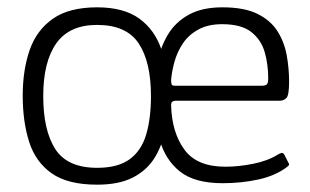

<svg xmlns="http://www.w3.org/2000/svg" viewBox="-20 -498 847 524"><path d="M245 6Q165 6 121 -25Q77 -56 59.5 -111Q42 -166 42 -237Q42 -307 61 -361.5Q80 -416 124.5 -447Q169 -478 245 -478Q318 -478 360.5 -447Q403 -416 421 -361.5Q439 -307 439 -237Q439 -185 430 -140.5Q421 -96 399.5 -63.5Q378 -31 340.5 -12.5Q303 6 245 6ZM245 -40Q302 -40 334 -63.5Q366 -87 379 -131Q392 -175 392 -236Q392 -329 358.5 -379.5Q325 -430 245 -430Q169 -430 133.5 -379.5Q98 -329 98 -236Q98 -142 131 -91Q164 -40 245 -40ZM401 -237Q401 -284 409.5 -327Q418 -370 438.5 -404Q459 -438 495.5 -458Q532 -478 587 -478Q647 -478 683 -460Q719 -442 737.5 -412.5Q756 -383 762.5 -347Q769 -311 769 -275Q769 -239 762 -231Q755 -223 742 -223H458Q455 -223 451 -221Q447 -219 447 -210Q449 -137 483 -90Q517 -43 595 -43Q631 -43 671 -51Q711 -59 738 -76Q743 -79 748 -80.5Q753 -82 757 -74L767 -54Q770 -50 768.5 -47.5Q767 -45 763 -42Q731 -18 684.5 -8Q638 2 588 2Q511 2 471 -30Q431 -62 416 -116Q401 -170 401 -237ZM712 -284Q712 -322 702.5 -355.5Q693 -389 666 -410.5Q639 -432 586 -432Q548 -432 521.5 -417.5Q495 -403 479.5 -380Q464 -357 456.5 -330.5Q449 -304 447 -280Q447 -271 448.5 -267.5Q450 -264 458 -264Q517 -264 576 -264Q635 -264 694 -264Q704 -264 708 -267.5Q712 -271 712 -284Z"/></svg>

Font: Glory Light
Style: Regular
Weight: 300
Version: Version 1.011